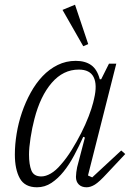

<svg xmlns="http://www.w3.org/2000/svg" viewBox="-20 -782 568 814"><path d="M137 12Q85 12 64 -26Q43 -64 43 -127Q43 -169 50.5 -215Q58 -261 73 -305Q88 -349 110 -389Q132 -429 160.5 -459Q189 -489 224.5 -506.5Q260 -524 301 -524Q341 -524 366.5 -506Q392 -488 403 -446H409L442 -512H473L353 -38L371 -30L494 -144L511 -129L433 -46Q401 -11 382.5 0.5Q364 12 347 12Q326 12 314 0Q302 -12 302 -32Q302 -40 303.5 -52Q305 -64 307 -73L340 -199L333 -202Q315 -162 294.5 -123.5Q274 -85 250 -55Q226 -25 198 -6.5Q170 12 137 12ZM155 -34Q174 -34 195.5 -46.5Q217 -59 238 -84Q262 -111 284 -146.5Q306 -182 324.5 -218.5Q343 -255 356 -289Q369 -323 375 -347L379 -364Q393 -423 377 -455Q361 -487 314 -487Q248 -487 199.5 -431Q151 -375 126 -278Q116 -240 109.5 -197.5Q103 -155 103 -127Q103 -85 113 -59.5Q123 -34 155 -34ZM245 -740 298 -762 354 -595 333 -586Z"/></svg>

Font: IBM Plex Serif Light
Style: Italic
Weight: 300
Italic angle: -14°
Designer: Mike Abbink, Paul van der Laan, Pieter van Rosmalen
Foundry: Bold Monday
Version: Version 3.001